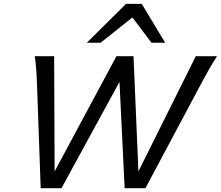

<svg xmlns="http://www.w3.org/2000/svg" viewBox="-20 -996 1168 1016"><path d="M639.6 0 612.3 -562.5 305.2 0H195.3L176.8 -523.9Q174.3 -591.8 171.4 -630.9Q168.5 -669.9 164.1 -698.7H266.6L269 -88.9L596.2 -698.7H686.5L712.4 -88.9L1016.1 -698.7H1128.4Q1107.9 -667 1085.9 -628.7Q1064 -590.3 1028.8 -523.9L749.5 0ZM439.5 -770 647 -975.6H730L854 -770H781.2L680.7 -903.8L512.7 -770Z"/></svg>

Font: Lesson One
Style: Italic
Weight: 400
Italic angle: -14°
Designer: But Ko, Victor Gaultney, Annie Olsen, Julie Remington, Don Collingsworth, Eric Hays, Becca Hirsbrunner
Version: Version 1.100